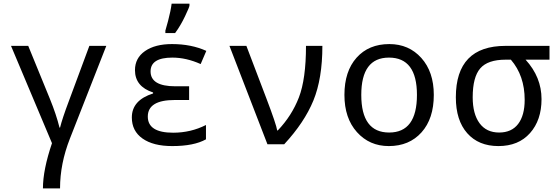

<svg xmlns="http://www.w3.org/2000/svg" viewBox="-20 -786 3040 1046"><path d="M360.8 -30.8Q307.1 106 307.1 240.2H213.9Q213.9 139.2 263.2 -5.9L40 -536.1H133.8L252 -247.1Q286.6 -162.1 304.2 -90.8H307.1Q319.8 -141.6 355 -234.9L466.8 -536.1H559.1Z M1010.3 -315.9V-241.2H932.1Q785.2 -241.2 785.2 -150.9Q785.2 -63 923.3 -63Q1019 -63 1102.1 -105V-26.9Q1036.6 9.8 918 9.8Q814.9 9.8 756.6 -31.2Q698.2 -72.3 698.2 -146Q698.2 -240.2 814 -276.9V-282.2Q715.3 -314.5 715.3 -403.8Q715.3 -469.7 770 -507.8Q824.7 -545.9 917 -545.9Q1022.5 -545.9 1104 -508.8L1073.2 -437Q994.6 -472.2 918.9 -472.2Q800.3 -472.2 800.3 -397Q800.3 -315.9 935.1 -315.9ZM880.9 -619.1 895.5 -671.4Q910.2 -727.1 915 -766.1H1012.2V-755.9Q1012.2 -748 988 -697.3Q963.9 -646.5 934.1 -606H880.9Z M1230 -536.1H1322.3L1431.2 -250Q1484.9 -108.9 1490.2 -75.2H1493.2Q1569.8 -155.3 1608.4 -255.4Q1647 -355.5 1647 -536.1H1736.3Q1736.3 -357.9 1687.3 -238.3Q1638.2 -118.7 1528.3 0H1437Z M2098.1 9.8Q1992.7 9.8 1924.6 -66.2Q1856.4 -142.1 1856.4 -269Q1856.4 -397.5 1922.6 -471.7Q1988.8 -545.9 2101.1 -545.9Q2207.5 -545.9 2275.4 -470.2Q2343.3 -394.5 2343.3 -269Q2343.3 -139.6 2276.4 -64.9Q2209.5 9.8 2098.1 9.8ZM2100.1 -64Q2251.5 -64 2251.5 -269Q2251.5 -472.2 2099.1 -472.2Q1948.2 -472.2 1948.2 -269Q1948.2 -64 2100.1 -64Z M2973.6 -536.1V-460.9H2843.3Q2930.2 -365.7 2930.2 -246.1Q2930.2 -131.3 2867.4 -60.8Q2804.7 9.8 2695.3 9.8Q2587.4 9.8 2525.4 -60.3Q2463.4 -130.4 2463.4 -255.9Q2463.4 -536.1 2734.4 -536.1ZM2763.2 -460.9H2734.4Q2637.2 -460.9 2596.2 -413.3Q2555.2 -365.7 2555.2 -255.9Q2555.2 -165.5 2592.5 -114.7Q2629.9 -64 2699.2 -64Q2767.1 -64 2802.7 -110.6Q2838.4 -157.2 2838.4 -242.2Q2838.4 -373.5 2763.2 -460.9Z"/></svg>

Font: Noto Mono
Style: Regular
Weight: 400
Designer: Monotype Design Team
Foundry: Monotype Imaging Inc.
Version: Version 1.00